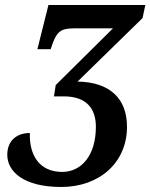

<svg xmlns="http://www.w3.org/2000/svg" viewBox="-20 -734 599 765"><path d="M224 11C375 11 486 -85 486 -229C486 -340 419 -407 289 -409L548 -662L559 -714H173L129 -538H182L188 -556C207 -610 224 -621 276 -621H430L202 -395L195 -350H234C327 -350 362 -299 362 -229C362 -113 303 -49 228 -49C136 -49 96 -117 99 -204C47 -204 9 -174 9 -117C9 -52 72 11 224 11Z"/></svg>

Font: Noto Serif Condensed SemiBold
Style: Italic
Weight: 600
Width: 3
Italic angle: -12°
Designer: Monotype Design Team
Foundry: Monotype Imaging Inc.
Version: Version 2.014